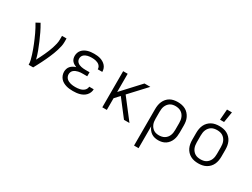

<svg xmlns="http://www.w3.org/2000/svg" viewBox="-68 -1465 3137 2393"><g transform="rotate(30 1500.0 -269.0)"><path d="M257 0Q257 -34 248.5 -66.5Q240 -99 230 -131Q220 -163 208.5 -194.5Q197 -226 184.5 -257Q172 -288 158.5 -319Q145 -350 131 -380Q117 -410 101 -440Q85 -470 68 -498L124 -528Q154 -478 179 -426Q204 -374 227 -320.5Q250 -267 270.5 -212.5Q291 -158 305 -102Q320 -131 335 -160Q350 -189 363.5 -219Q377 -249 389.5 -279Q402 -309 412 -340Q422 -371 429.5 -403Q437 -435 437 -468V-520H502V-468Q502 -436 495 -405Q488 -374 479 -344Q470 -314 458.5 -284.5Q447 -255 434.5 -226Q422 -197 408.5 -168.5Q395 -140 381 -112Q367 -84 352 -56Q337 -28 322 0Z M897 8Q872 8 847.5 5.5Q823 3 799 -4Q775 -11 753 -23.5Q731 -36 715 -55Q699 -74 690.5 -98Q682 -122 682 -147Q682 -168 689 -189.5Q696 -211 710.5 -227Q725 -243 744.5 -254Q764 -265 785 -271Q767 -278 750.5 -288Q734 -298 721.5 -312.5Q709 -327 703.5 -346Q698 -365 698 -384Q698 -407 705.5 -429Q713 -451 728 -468.5Q743 -486 763.5 -498Q784 -510 806 -516.5Q828 -523 851 -525.5Q874 -528 897 -528Q920 -528 943 -525.5Q966 -523 987.5 -516.5Q1009 -510 1029 -498Q1049 -486 1064.5 -469Q1080 -452 1088 -430Q1096 -408 1096 -385V-382H1031V-384Q1031 -399 1025 -412.5Q1019 -426 1008 -436.5Q997 -447 983.5 -453.5Q970 -460 956 -463.5Q942 -467 927 -468.5Q912 -470 897 -470Q882 -470 867 -468.5Q852 -467 837.5 -463.5Q823 -460 809.5 -453.5Q796 -447 785 -436.5Q774 -426 768.5 -412Q763 -398 763 -383Q763 -368 769 -354Q775 -340 786.5 -330Q798 -320 812 -314Q826 -308 840.5 -305Q855 -302 870 -300.5Q885 -299 900 -299H961V-241H900Q883 -241 866.5 -240Q850 -239 833.5 -235Q817 -231 801.5 -224.5Q786 -218 773 -207Q760 -196 753.5 -180Q747 -164 747 -147Q747 -131 753.5 -115Q760 -99 772 -87.5Q784 -76 799.5 -68.5Q815 -61 831 -57Q847 -53 864 -51.5Q881 -50 897 -50Q914 -50 930 -51.5Q946 -53 962 -56.5Q978 -60 993 -67Q1008 -74 1020 -84.5Q1032 -95 1039.5 -110Q1047 -125 1047 -141H1112V-140Q1112 -116 1102.5 -93Q1093 -70 1076.5 -52Q1060 -34 1038.5 -22Q1017 -10 993.5 -3.5Q970 3 946 5.5Q922 8 897 8Z M1629 0 1446 -238 1382 -168V0H1317V-520H1382V-258L1624 -520H1708L1489 -284L1708 0Z M1898 215V-310Q1898 -338 1902.5 -366Q1907 -394 1918.5 -420Q1930 -446 1948.5 -467.5Q1967 -489 1991.5 -503Q2016 -517 2044.5 -522.5Q2073 -528 2101 -528Q2129 -528 2157.5 -522.5Q2186 -517 2211.5 -503.5Q2237 -490 2256.5 -468.5Q2276 -447 2288.5 -421Q2301 -395 2305.5 -367Q2310 -339 2310 -310V-210Q2310 -183 2306.5 -156Q2303 -129 2293 -103.5Q2283 -78 2266.5 -56.5Q2250 -35 2227.5 -20Q2205 -5 2178 1.5Q2151 8 2124 8Q2098 8 2072.5 2Q2047 -4 2025.5 -18.5Q2004 -33 1988 -54.5Q1972 -76 1963 -100V215ZM2101 -50Q2121 -50 2141.5 -54.5Q2162 -59 2179.5 -69.5Q2197 -80 2210 -95.5Q2223 -111 2231 -130Q2239 -149 2242 -169.5Q2245 -190 2245 -210V-310Q2245 -330 2242 -350.5Q2239 -371 2231 -390Q2223 -409 2210 -424.5Q2197 -440 2179.5 -450.5Q2162 -461 2141.5 -465.5Q2121 -470 2101 -470Q2081 -470 2061 -465.5Q2041 -461 2024.5 -450Q2008 -439 1995.5 -423Q1983 -407 1975.5 -388.5Q1968 -370 1965.5 -350Q1963 -330 1963 -310V-210Q1963 -190 1965.5 -170Q1968 -150 1975.5 -131.5Q1983 -113 1995.5 -97Q2008 -81 2024.5 -70Q2041 -59 2061 -54.5Q2081 -50 2101 -50Z M2700 8Q2671 8 2642.5 2.5Q2614 -3 2589 -16.5Q2564 -30 2544 -51Q2524 -72 2512 -98Q2500 -124 2495 -152.5Q2490 -181 2490 -210V-310Q2490 -339 2495 -367.5Q2500 -396 2512 -422Q2524 -448 2544 -469Q2564 -490 2589 -503.5Q2614 -517 2642.5 -522.5Q2671 -528 2700 -528Q2729 -528 2757.5 -522.5Q2786 -517 2811 -503.5Q2836 -490 2856 -469Q2876 -448 2888 -422Q2900 -396 2905 -367.5Q2910 -339 2910 -310V-210Q2910 -181 2905 -152.5Q2900 -124 2888 -98Q2876 -72 2856 -51Q2836 -30 2811 -16.5Q2786 -3 2757.5 2.5Q2729 8 2700 8ZM2700 -50Q2720 -50 2740.5 -54Q2761 -58 2778.5 -68.5Q2796 -79 2809.5 -95Q2823 -111 2831 -130Q2839 -149 2842 -169.5Q2845 -190 2845 -210V-310Q2845 -330 2842 -350.5Q2839 -371 2831 -390Q2823 -409 2809.5 -425Q2796 -441 2778.5 -451.5Q2761 -462 2740.5 -466Q2720 -470 2700 -470Q2680 -470 2659.5 -466Q2639 -462 2621.5 -451.5Q2604 -441 2590.5 -425Q2577 -409 2569 -390Q2561 -371 2558 -350.5Q2555 -330 2555 -310V-210Q2555 -190 2558 -169.5Q2561 -149 2569 -130Q2577 -111 2590.5 -95Q2604 -79 2621.5 -68.5Q2639 -58 2659.5 -54Q2680 -50 2700 -50ZM2665 -600 2677 -753H2748L2723 -600Z"/></g></svg>

Font: Iosevka Etoile Light
Style: Regular
Weight: 300
Designer: Belleve Invis
Foundry: Belleve Invis
Version: Version 25.0.1; ttfautohint (v1.8.4)